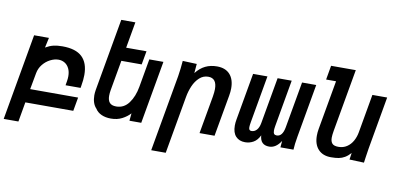

<svg xmlns="http://www.w3.org/2000/svg" viewBox="-135 -1076 3222 1562"><g transform="rotate(10 1476.0 -295.0)"><path d="M77 -550H199.5L181.5 -467Q215 -486.5 246.2 -494Q277.5 -501.5 320 -501.5Q430.5 -501.5 483 -451.5Q535.5 -401.5 535.5 -303Q535.5 -261.5 526.5 -212L523.5 -194H399.5L405 -226.5Q409 -250.5 409 -269Q409 -307 395.5 -334.2Q382 -361.5 359 -375.2Q336 -389 308 -389Q274.5 -389 239.8 -371.2Q205 -353.5 179.5 -321.8Q154 -290 146.5 -249.5L121.5 -113H517.5L497.5 0H101.5L73 163H-48.5Z M679.5 -50Q662 -68 653 -94.8Q644 -121.5 644 -154.5Q644 -174 648 -199L753.5 -796.5H870L832 -580.5H1000L980 -468.5H812L768 -219Q763.5 -193 763.5 -171.5Q763.5 -134 780.2 -114.8Q797 -95.5 834.5 -95.5Q898.5 -95.5 938.5 -149.5Q978.5 -203.5 993 -286L1034 -519.5H1150.5L1059 0H961.5L967.5 -62Q941 -32.5 901 -11.8Q861 9 809 9Q764.5 9 730.8 -6.2Q697 -21.5 679.5 -50Z M1304 -554.5 1420.5 -550 1414 -473.5Q1449 -518 1491.5 -538.5Q1534 -559 1587.5 -559Q1657 -559 1694 -518Q1731 -477 1731 -403Q1731 -374.5 1725 -341.5L1664.5 0H1540.5L1595.5 -310.5Q1602 -349.5 1602 -374Q1602 -464 1532 -464Q1490 -464 1458.8 -435.2Q1427.5 -406.5 1408.5 -362.5Q1389.5 -318.5 1381 -269.5L1297.5 205.5H1177.5L1289 -426.5Q1294.5 -458.5 1297.8 -490.5Q1301 -522.5 1304 -554.5Z M2316.5 0H2208.5L2213.5 -54Q2172.5 10 2117 10Q2043 10 2038 -69Q2017.5 -26.5 1985.8 -8.8Q1954 9 1917.5 9Q1869 9 1840.8 -21.2Q1812.5 -51.5 1812.5 -110Q1812.5 -134.5 1817.5 -161.5L1886 -550H2004.5L1936.5 -163.5Q1931 -133 1931 -118Q1931 -103.5 1936.2 -96.8Q1941.5 -90 1953.5 -90Q1978 -90 1996 -109.5Q2014 -129 2021 -167.5L2088.5 -550H2205L2137 -163.5Q2133 -139.5 2133 -126.5Q2133 -107 2139.8 -98.5Q2146.5 -90 2161.5 -90Q2209 -90 2223 -167.5L2290.5 -550H2407.5L2330 -109.5Q2318.5 -45 2316.5 0Z M2484 -145Q2484 -172.5 2489 -200.5L2561 -608H2479L2499.5 -725H2703.5L2612 -206.5Q2606 -170.5 2606 -150.5Q2606 -118.5 2620.8 -102.2Q2635.5 -86 2672 -86Q2711.5 -86 2741.5 -105.8Q2771.5 -125.5 2790 -158.5Q2808.5 -191.5 2815.5 -231.5L2871.5 -550H2993.5L2917 -114.5Q2913 -90.5 2906 -42.5L2899.5 4.5L2779.5 0L2787.5 -55.5Q2764 -29.5 2740.8 -15.8Q2717.5 -2 2691 3Q2664.5 8 2627 8Q2559.5 8 2521.8 -32.5Q2484 -73 2484 -145Z"/></g></svg>

Font: JuliaMono BoldItalic
Style: Regular
Weight: 700
Italic angle: -9°
Monospace: yes
Designer: cormullion
Foundry: corm
Version: Version 0.049; ttfautohint (v1.8.4)